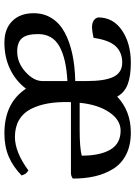

<svg xmlns="http://www.w3.org/2000/svg" viewBox="109 -703 614 872"><g transform="rotate(90 416.0 -267.0)"><path d="M348.1 -301.8V-353Q348.1 -437.5 328.6 -476.3Q309.1 -515.1 264.2 -515.1Q218.3 -515.1 190.2 -485.6Q162.1 -456.1 151.9 -384.8Q120.1 -377.9 105 -377.9Q66.4 -377.9 59.1 -405.8Q59.1 -474.1 118.2 -514.2Q177.2 -554.2 265.1 -554.2Q325.7 -554.2 362.8 -540Q399.9 -525.9 418.9 -492.2Q483.9 -554.2 582 -554.2Q639.6 -554.2 681.4 -533.2Q723.1 -512.2 746.6 -474.6Q770 -437 780.5 -391.6Q791 -346.2 791 -291Q782.7 -284.2 770 -282.2H443.8Q441.9 -224.1 449.7 -179Q457.5 -133.8 475.6 -99.1Q493.7 -64.5 525.6 -46.1Q557.6 -27.8 602.1 -27.8Q670.9 -27.8 753.9 -88.9Q763.7 -83 768.1 -77.1Q772.5 -71.3 776.9 -58.1Q736.8 -19 690.9 0.5Q645 20 585.9 20Q447.3 20 382.8 -78.1Q347.2 -31.2 293.5 -5.6Q239.7 20 173.8 20Q110.8 20 75.4 -15.9Q40 -51.8 40 -112.8Q40 -159.7 63 -195.6Q85.9 -231.4 127.7 -253.9Q169.4 -276.4 224.6 -288.3Q279.8 -300.3 348.1 -301.8ZM134.8 -132.8Q134.8 -81.5 153.6 -59.8Q172.4 -38.1 213.9 -38.1Q265.1 -38.1 306.6 -75.7Q348.1 -113.3 348.1 -152.8V-266.1Q245.1 -260.7 189.9 -229.5Q134.8 -198.2 134.8 -132.8ZM573.2 -507.8Q524.9 -507.8 490 -456.5Q455.1 -405.3 446.8 -321.8H570.8Q649.9 -321.8 687 -331.1Q687 -414.1 659.7 -460.9Q632.3 -507.8 573.2 -507.8Z"/></g></svg>

Font: Adamina
Style: Regular
Weight: 400
Designer: Cyreal (www.cyreal.org)
Foundry: Cyreal (www.cyreal.org)
Version: Version 1.010